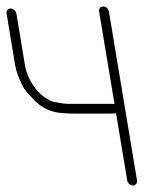

<svg xmlns="http://www.w3.org/2000/svg" viewBox="-60 -521 483 588"><path d="M243.5 -486 290.8 -202C288.6 -202.7 286.9 -203 285.6 -203H148.2C139.4 -203 129.4 -204.3 116.5 -207L101 -210C97.6 -210.7 90.8 -214.1 80.7 -220.4C51.8 -238.3 23.7 -277.9 16.5 -321L-9.9 -480C-11.3 -487.9 -19.5 -495 -27.4 -495C-35.4 -495 -41.3 -487.9 -39.9 -480L-13.5 -321C-10.4 -302.4 -2.5 -280.8 10.1 -256.2C14.8 -246.9 25 -234.6 40.5 -219C58.8 -198.3 81 -184.6 107.4 -178C120.6 -174.7 145.9 -173 181.8 -173H255.3C280.2 -173 293.5 -173.3 295.4 -174L329.7 32C331 39.9 339.3 47 347.2 47C355.1 47 361 39.9 359.7 32L273.5 -486C272 -494.8 264.4 -501 256 -501C247.5 -501 242 -494.8 243.5 -486Z"/></svg>

Font: MewTooHand
Style: CondLta
Weight: 400
Designer: Mew Too, Robert Jablonski
Version: Version 0.77